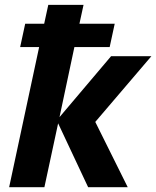

<svg xmlns="http://www.w3.org/2000/svg" viewBox="-20 -780 651 800"><path d="M18.1 0 143.1 -584H64L85 -681.2H164.1L181.2 -759.8H328.1L311 -681.2H458L437 -584H290L228 -292L442.9 -545.9H610.8L377 -272L512.2 0H347.2L222.2 -266.1L165 0Z"/></svg>

Font: Open Sans
Style: Bold Italic
Weight: 700
Italic angle: -12°
Designer: Monotype Design Team
Foundry: Monotype Imaging Inc.
Version: Version 3.003; ttfautohint (v1.8.4)